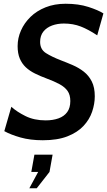

<svg xmlns="http://www.w3.org/2000/svg" viewBox="-20 -734 572 1024"><path d="M208.5 14Q141 14 89.2 -0.8Q37.5 -15.5 3 -34.5L40.5 -164.5Q69.5 -138 115.8 -115Q162 -92 223.5 -92Q262.5 -92 292.2 -102.8Q322 -113.5 338.5 -136.2Q355 -159 355 -195Q355 -228 340.5 -248.8Q326 -269.5 298 -284.8Q270 -300 229.5 -315Q195.5 -327.5 166.8 -341.8Q138 -356 117.5 -375.2Q97 -394.5 85.5 -421.8Q74 -449 74 -488Q74 -531 91.8 -571.2Q109.5 -611.5 142.5 -643.8Q175.5 -676 223 -695Q270.5 -714 330 -714Q399 -714 451.5 -697Q504 -680 531.5 -662.5L498.5 -545.5Q452 -576.5 411 -592.5Q370 -608.5 320.5 -608.5Q286.5 -608.5 257.8 -598Q229 -587.5 211.5 -565.8Q194 -544 194 -510.5Q194 -470.5 224.8 -451Q255.5 -431.5 303 -413Q336 -400.5 368.2 -386.5Q400.5 -372.5 427 -351.8Q453.5 -331 469.5 -299.5Q485.5 -268 485.5 -220.5Q485.5 -179.5 471.2 -137.8Q457 -96 424.8 -61.8Q392.5 -27.5 339.5 -6.8Q286.5 14 208.5 14ZM176 270H136.5L183.5 183H147L163.5 91H260.5L244 183Z"/></svg>

Font: Cabin SemiCondensedSemiBold
Style: Italic
Weight: 600
Width: 4
Italic angle: -10°
Designer: Pablo Impallari
Foundry: Pablo Impallari. http://www.impallari.com Igino Marini. http://www.ikern.com
Version: Version 3.001